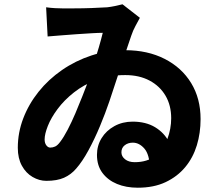

<svg xmlns="http://www.w3.org/2000/svg" viewBox="-20 -815 1040 895"><path d="M195 -781Q217 -778 236.5 -777Q256 -776 269 -776Q289 -776 327 -776Q365 -776 407 -777.5Q449 -779 480 -781Q497 -783 516.5 -787Q536 -791 551 -795L632 -732Q623 -715 611.5 -694Q600 -673 592 -649Q582 -620 565 -569.5Q548 -519 528.5 -459.5Q509 -400 490 -343Q471 -287 446 -227Q421 -167 392.5 -114.5Q364 -62 335 -29Q311 -1 278.5 13.5Q246 28 196 28Q163 28 132 10Q101 -8 82 -42.5Q63 -77 63 -126Q63 -197 88.5 -263.5Q114 -330 160 -387.5Q206 -445 269 -488.5Q332 -532 406.5 -556.5Q481 -581 564 -581Q668 -581 747.5 -540.5Q827 -500 871 -428Q915 -356 915 -260Q915 -195 897.5 -137.5Q880 -80 843.5 -36Q807 8 752 34Q697 60 622 60Q568 60 525.5 42.5Q483 25 457.5 -9Q432 -43 432 -93Q432 -136 453.5 -171Q475 -206 513 -227Q551 -248 598 -248Q660 -248 703 -222Q746 -196 768.5 -152Q791 -108 792 -52L679 -30Q677 -95 653 -122.5Q629 -150 599 -150Q577 -150 561.5 -138Q546 -126 546 -105Q546 -86 563 -72.5Q580 -59 608 -59Q667 -59 704.5 -89Q742 -119 760 -166.5Q778 -214 778 -264Q778 -324 751.5 -369Q725 -414 677 -439.5Q629 -465 564 -465Q489 -465 429.5 -442.5Q370 -420 324.5 -384Q279 -348 248.5 -307Q218 -266 203 -228Q188 -190 188 -165Q188 -148 196 -137.5Q204 -127 214 -127Q226 -127 237 -132Q248 -137 260 -153Q277 -175 295.5 -210.5Q314 -246 331.5 -287Q349 -328 364 -366.5Q379 -405 389 -431Q402 -470 415.5 -512Q429 -554 440.5 -593.5Q452 -633 459 -662Q439 -662 406.5 -660Q374 -658 336.5 -655.5Q299 -653 263.5 -650Q228 -647 202 -645Z"/></svg>

Font: Noto Sans JP ExtraBold
Style: Regular
Weight: 800
Designer: Ryoko NISHIZUKA  (kana, bopomofo & ideographs); Paul D. Hunt (Latin, Greek & Cyrillic); Sandoll Communications , Soo-you
Foundry: Adobe
Version: Version 2.004-H2;hotconv 1.0.118;makeotfexe 2.5.65603